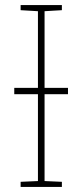

<svg xmlns="http://www.w3.org/2000/svg" viewBox="-20 -734 323 754"><path d="M223 -714V-694L155 -690V-389H247V-364H155V-23L223 -20V0H61V-20L129 -23V-364H36V-389H129V-690L61 -694V-714Z"/></svg>

Font: Noto Sans UI Thin
Style: Regular
Weight: 250
Designer: Monotype Design Team
Foundry: Monotype Imaging Inc.
Version: Version 1.901